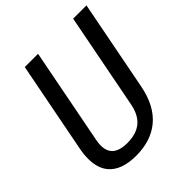

<svg xmlns="http://www.w3.org/2000/svg" viewBox="-203 -861 1008 1008"><g transform="rotate(-45 301.0 -357.5)"><path d="M228.5 14.2C300.3 14.2 361.3 -4.9 408.2 -43.9C455.1 -83 487.8 -142.6 503.4 -223.1L601.6 -729H502.9L398.9 -192.9C393.1 -163.1 381.3 -131.8 358.9 -107.9C335.4 -83 298.8 -65.9 243.2 -65.9C186.5 -65.9 158.7 -83.5 145 -107.9C137.2 -122.1 134.3 -138.7 134.3 -155.8C134.3 -168 135.7 -180.7 138.2 -192.9L242.2 -729H143.6L45.4 -223.1C40.5 -197.8 38.1 -174.8 38.1 -153.3C38.1 -106.9 49.3 -70.8 71.3 -43.9C103 -4.9 156.7 14.2 228.5 14.2Z"/></g></svg>

Font: Hack
Style: Oblique
Weight: 400
Italic angle: -12°
Monospace: yes
Designer: Christopher Simpkins
Foundry: Christopher Simpkins
Version: Version 2.010